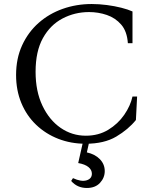

<svg xmlns="http://www.w3.org/2000/svg" viewBox="-20 -700 744 955"><path d="M406 15Q333 15 270 -9.5Q207 -34 159.5 -79.5Q112 -125 86 -188Q60 -251 60 -327Q60 -409 90 -474.5Q120 -540 172 -586Q224 -632 292 -656Q360 -680 436 -680Q473 -680 511.5 -675Q550 -670 583.5 -661.5Q617 -653 639 -643V-485H616Q612 -544 583 -577.5Q554 -611 511.5 -625.5Q469 -640 423 -640Q352 -640 291 -608Q230 -576 193.5 -510.5Q157 -445 157 -343Q157 -246 191 -174.5Q225 -103 281.5 -64Q338 -25 407 -25Q470 -25 518.5 -54.5Q567 -84 598 -129Q629 -174 639 -220H662L656 -103Q618 -56 558 -20.5Q498 15 406 15ZM412 58Q453 67 477 92Q501 117 501 151Q501 184 477.5 209.5Q454 235 412 235Q364 235 334 200L343 186Q384 205 410.5 197Q437 189 437 164Q437 145 420 131Q403 117 369 111L397 -13H428Z"/></svg>

Font: Bona Nova SC
Style: Regular
Weight: 400
Designer: Mateusz Machalski
Foundry: Capitalics
Version: Version 4.001; ttfautohint (v1.8.4.7-5d5b)